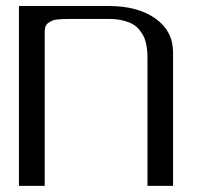

<svg xmlns="http://www.w3.org/2000/svg" viewBox="-20 -603 644 623"><path d="M41.5 -583.5H333.5Q426.8 -583.5 484.1 -543Q541.5 -502.4 541.5 -433.1V0H458.5V-410.6Q458.5 -423.8 458 -433.3Q457.5 -442.9 454.8 -457.5Q452.1 -472.2 447.3 -482.7Q442.4 -493.2 433.1 -505.1Q423.8 -517.1 411.1 -524.4Q398.4 -531.7 378.4 -536.6Q358.4 -541.5 333.5 -541.5H208.5Q194.3 -541.5 187.3 -541.3Q180.2 -541 168.5 -540Q156.7 -539.1 150.6 -536.4Q144.5 -533.7 137.7 -529.3Q130.9 -524.9 127.9 -517.6Q125 -510.3 125 -500V0H41.5Z"/></svg>

Font: Gputeks
Style: Regular
Weight: 500
Version: Version 0.9